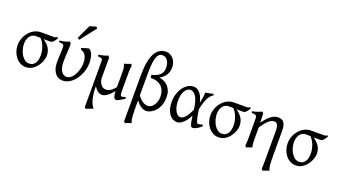

<svg xmlns="http://www.w3.org/2000/svg" viewBox="-76 -1440 4172 2367"><g transform="rotate(20 2010.5 -256.5)"><path d="M351.1 -185.5Q351.1 -219.7 344 -250.5Q336.9 -281.2 325.9 -306.9Q314.9 -332.5 301.3 -353Q287.6 -373.5 274.9 -387.2Q255.4 -387.7 239.7 -387.9Q224.1 -388.2 215.8 -388.2Q188 -388.2 167.5 -376.7Q147 -365.2 133.8 -345.9Q120.6 -326.7 114 -301.8Q107.4 -276.9 107.4 -250Q107.4 -213.9 117.7 -177Q127.9 -140.1 146.2 -109.9Q164.6 -79.6 190.2 -60.5Q215.8 -41.5 246.6 -41.5Q277.8 -41.5 298.1 -54.7Q318.4 -67.9 330.1 -88.6Q341.8 -109.4 346.4 -135Q351.1 -160.6 351.1 -185.5ZM478.5 -454.6Q463.9 -431.2 453.4 -417.5Q442.9 -403.8 433.8 -396.5Q424.8 -389.2 415.5 -387.2Q406.2 -385.3 393.6 -385.3Q377.9 -385.3 356.7 -385.5Q335.4 -385.7 312.5 -386.2L319.8 -383.3Q374 -344.2 398.2 -302.5Q422.4 -260.7 422.4 -207Q422.4 -187.5 416.5 -163.6Q410.6 -139.6 399.2 -115Q387.7 -90.3 370.8 -67.1Q354 -43.9 332 -25.6Q310.1 -7.3 283.2 3.7Q256.3 14.6 224.6 14.6Q184.6 14.6 150.6 -3.7Q116.7 -22 91.8 -53Q66.9 -84 53 -124.5Q39.1 -165 39.1 -209.5Q39.1 -239.3 46.4 -269Q53.7 -298.8 67.6 -325.9Q81.5 -353 100.8 -376.5Q120.1 -399.9 144.3 -417.2Q168.5 -434.6 196.3 -444.3Q224.1 -454.1 254.9 -454.1H404.3Q418.9 -454.1 427.7 -454.3Q436.5 -454.6 442.6 -456.1Q448.7 -457.5 453.9 -460.4Q459 -463.4 466.3 -468.8Z M946.8 -296.4Q946.3 -262.2 938.2 -225.8Q930.2 -189.5 915.3 -155Q900.4 -120.6 879.2 -89.6Q857.9 -58.6 831.3 -35.4Q804.7 -12.2 773.2 1.5Q741.7 15.1 706.5 15.1Q683.1 15.1 658.2 5.4Q633.3 -4.4 613.3 -27.3Q593.3 -50.3 580.3 -87.6Q567.4 -125 567.4 -180.2Q567.4 -206.1 568.4 -228.3Q569.3 -250.5 570.6 -272.5Q571.8 -294.4 572.8 -317.4Q573.7 -340.3 573.7 -367.2Q573.7 -380.4 571.8 -389.4Q569.8 -398.4 562.7 -404.3Q555.7 -410.2 542.2 -413.1Q528.8 -416 505.4 -417V-436.5Q539.1 -439.5 569.3 -447Q599.6 -454.6 632.8 -468.8L647 -449.7Q649.9 -437 649.2 -413.1Q648.4 -389.2 646.7 -357.2Q645 -325.2 642.8 -287.1Q640.6 -249 640.6 -209Q640.6 -165.5 648.7 -134.5Q656.7 -103.5 670.2 -83.5Q683.6 -63.5 700.9 -54Q718.3 -44.4 737.3 -44.4Q759.3 -44.4 778.3 -55.4Q797.4 -66.4 813 -84.5Q828.6 -102.5 840.6 -125.7Q852.5 -148.9 860.8 -174.1Q869.1 -199.2 873.5 -224.1Q877.9 -249 877.9 -270Q878.4 -299.8 873.3 -325.2Q868.2 -350.6 857.9 -370.1Q847.7 -389.6 831.5 -402.6Q815.4 -415.5 793.9 -420.4L785.2 -439Q794.4 -442.9 806.4 -447.3Q818.4 -451.7 831.3 -455.6Q844.2 -459.5 856.4 -462.9Q868.7 -466.3 877.9 -468.8Q893.6 -463.9 906.2 -450Q918.9 -436 928 -414.1Q937 -392.1 941.9 -362.5Q946.8 -333 946.8 -296.4ZM731.4 -529.3Q727.5 -530.3 724.6 -531.5Q721.7 -532.7 718.8 -534.7Q715.8 -536.6 712.9 -539.1Q710 -541.5 705.6 -545.4L791.5 -728.5Q799.3 -731.4 810.1 -734.6Q820.8 -737.8 832.5 -741.2Q844.2 -744.6 855.7 -747.3Q867.2 -750 876.5 -752.4L891.6 -735.4Z M1516.1 -40Q1501.5 -30.8 1485.8 -21.2Q1470.2 -11.7 1455.6 -3.7Q1440.9 4.4 1428.5 9.5Q1416 14.6 1407.7 14.6Q1397.5 14.6 1390.1 6.3Q1382.8 -2 1377.9 -15.9Q1373 -29.8 1370.4 -48.3Q1367.7 -66.9 1367.2 -87.9Q1327.6 -36.6 1290.8 -11Q1253.9 14.6 1225.6 14.6Q1196.8 14.6 1168.9 -4.9Q1141.1 -24.4 1119.6 -59.6V-56.6Q1119.1 -2.4 1124.8 40.3Q1130.4 83 1139.9 115.5Q1149.4 147.9 1161.9 171.4Q1174.3 194.8 1187 210Q1179.7 212.4 1167.2 216.8Q1154.8 221.2 1141.4 226.3Q1127.9 231.4 1116 236.3Q1104 241.2 1098.1 244.1L1079.1 230V-356.9Q1079.1 -376 1077.9 -386.7Q1076.7 -397.5 1070.6 -403.3Q1064.5 -409.2 1051.8 -411.9Q1039.1 -414.6 1016.1 -417V-436.5Q1035.2 -439.9 1051 -442.9Q1066.9 -445.8 1081.1 -449.5Q1095.2 -453.1 1108.2 -457.5Q1121.1 -461.9 1133.8 -468.8L1135.7 -466.3Q1138.2 -463.9 1141.1 -460.7Q1144 -457.5 1147.2 -453.9Q1150.4 -450.2 1152.3 -447.8V-178.7Q1152.3 -161.6 1158.7 -141.6Q1165 -121.6 1176.5 -104.2Q1188 -86.9 1204.6 -75.2Q1221.2 -63.5 1241.7 -63.5Q1254.9 -63.5 1268.8 -65.9Q1282.7 -68.4 1298.1 -76.4Q1313.5 -84.5 1330.6 -99.6Q1347.7 -114.7 1367.2 -140.1V-365.2Q1367.2 -373 1365.5 -384Q1363.8 -395 1361.1 -405.8Q1358.4 -416.5 1355.2 -425.8Q1352.1 -435.1 1348.6 -439.5Q1370.1 -445.3 1392.3 -452.9Q1414.6 -460.4 1434.6 -468.8L1448.2 -449.7Q1446.3 -437 1443.8 -419.2Q1441.4 -401.4 1440.4 -370.6V-130.9Q1440.4 -85.4 1444.8 -67.1Q1449.2 -48.8 1459.5 -48.8Q1470.2 -48.8 1482.7 -52.5Q1495.1 -56.2 1511.2 -62.5Z M1667.5 -140.6Q1679.2 -123 1694.3 -106.9Q1709.5 -90.8 1726.6 -78.4Q1743.7 -65.9 1762 -58.6Q1780.3 -51.3 1797.9 -51.3Q1824.7 -51.3 1845.7 -65.4Q1866.7 -79.6 1881.3 -101.8Q1896 -124 1903.8 -151.6Q1911.6 -179.2 1911.6 -205.6Q1911.6 -245.6 1900.9 -279.1Q1890.1 -312.5 1867.9 -336.7Q1845.7 -360.8 1811.3 -374.5Q1776.9 -388.2 1730 -388.2H1718.3L1714.8 -427.2Q1745.6 -433.6 1771.5 -445.1Q1797.4 -456.5 1815.9 -473.1Q1834.5 -489.7 1845 -512Q1855.5 -534.2 1855.5 -562.5V-564.5Q1855.5 -601.1 1847.4 -626.7Q1839.4 -652.3 1826.2 -668.9Q1813 -685.5 1796.4 -693.1Q1779.8 -700.7 1762.2 -700.7Q1732.9 -700.7 1714.4 -681.2Q1695.8 -661.6 1685.5 -625.2Q1675.3 -588.9 1671.4 -537.4Q1667.5 -485.8 1667.5 -421.9ZM1984.9 -229.5Q1984.9 -182.6 1974.6 -146.2Q1964.4 -109.9 1948 -82.8Q1931.6 -55.7 1911.4 -37.1Q1891.1 -18.6 1871.3 -7.1Q1851.6 4.4 1834.5 9.5Q1817.4 14.6 1807.1 14.6Q1768.1 14.6 1732.4 -10Q1696.8 -34.7 1667.5 -74.7V-4.4Q1667.5 34.2 1668.2 63.2Q1668.9 92.3 1670.2 114Q1671.4 135.7 1673.1 151.4Q1674.8 167 1677.2 178.7Q1679.7 190.4 1682.9 199.2Q1686 208 1689.5 216.3Q1682.1 218.3 1671.9 221.7Q1661.6 225.1 1650.9 229.2Q1640.1 233.4 1630.1 237.3Q1620.1 241.2 1614.3 244.1L1594.2 230V-364.7Q1594.2 -408.2 1596.7 -454.1Q1599.1 -500 1606.7 -543.5Q1614.3 -586.9 1627.7 -625.7Q1641.1 -664.6 1663.3 -693.6Q1685.5 -722.7 1717.5 -739.7Q1749.5 -756.8 1793.5 -756.8Q1816.9 -756.8 1839.8 -745.8Q1862.8 -734.9 1881.1 -715.6Q1899.4 -696.3 1911.1 -669.2Q1922.9 -642.1 1923.8 -609.9V-597.7Q1923.8 -576.2 1919.2 -553Q1914.6 -529.8 1902.3 -507.3Q1890.1 -484.9 1869.6 -464.8Q1849.1 -444.8 1817.9 -430.2Q1853.5 -424.3 1884.3 -408.9Q1915 -393.6 1937.3 -368.7Q1959.5 -343.8 1972.2 -309.1Q1984.9 -274.4 1984.9 -229.5Z M2228 -57.6Q2247.1 -57.6 2265.1 -70.3Q2283.2 -83 2299.3 -103.8Q2315.4 -124.5 2329.1 -150.6Q2342.8 -176.8 2353.5 -203.1Q2340.3 -313.5 2308.3 -365.5Q2276.4 -417.5 2232.9 -417.5Q2214.4 -417.5 2196.3 -406.7Q2178.2 -396 2163.8 -374Q2149.4 -352.1 2140.4 -318.8Q2131.3 -285.6 2131.3 -240.7Q2131.3 -206.1 2137.9 -173.1Q2144.5 -140.1 2157 -114.5Q2169.4 -88.9 2187.3 -73.2Q2205.1 -57.6 2228 -57.6ZM2522.5 -451.2Q2503.9 -440.4 2488.8 -425.3Q2473.6 -410.2 2460.2 -384.8Q2446.8 -359.4 2434.3 -321.8Q2421.9 -284.2 2409.2 -228.5Q2415.5 -187.5 2420.7 -158.7Q2425.8 -129.9 2430.4 -110.6Q2435.1 -91.3 2439.2 -79.8Q2443.4 -68.4 2447.3 -62.7Q2451.2 -57.1 2455.1 -55.4Q2459 -53.7 2462.9 -53.7Q2470.7 -53.7 2486.1 -56.9Q2501.5 -60.1 2519 -66.9Q2520 -62.5 2521.5 -57.6Q2522.9 -52.7 2524.9 -44.9Q2491.2 -16.1 2462.9 -0.7Q2434.6 14.6 2414.1 14.6Q2403.8 14.6 2396.5 7.3Q2389.2 0 2383.3 -16.6Q2377.4 -33.2 2372.6 -60.3Q2367.7 -87.4 2362.8 -127Q2325.7 -54.2 2284.9 -19.8Q2244.1 14.6 2210 14.6Q2180.7 14.6 2154.1 1Q2127.4 -12.7 2107.2 -39.8Q2086.9 -66.9 2075 -107.4Q2063 -147.9 2063 -201.2Q2063 -253.9 2077.9 -302.5Q2092.8 -351.1 2118.9 -387.9Q2145 -424.8 2180.7 -446.8Q2216.3 -468.8 2258.3 -468.8Q2302.7 -468.8 2338.6 -428.2Q2374.5 -387.7 2393.1 -307.1Q2402.3 -346.2 2408 -382.6Q2413.6 -418.9 2411.6 -447.3Q2422.4 -449.2 2435.1 -451.7Q2447.8 -454.1 2461.4 -456.8Q2475.1 -459.5 2488.3 -462.4Q2501.5 -465.3 2513.2 -468.8Q2517.1 -463.4 2518.6 -459Q2520 -454.6 2522.5 -451.2Z M2880.4 -185.5Q2880.4 -219.7 2873.3 -250.5Q2866.2 -281.2 2855.2 -306.9Q2844.2 -332.5 2830.6 -353Q2816.9 -373.5 2804.2 -387.2Q2784.7 -387.7 2769 -387.9Q2753.4 -388.2 2745.1 -388.2Q2717.3 -388.2 2696.8 -376.7Q2676.3 -365.2 2663.1 -345.9Q2649.9 -326.7 2643.3 -301.8Q2636.7 -276.9 2636.7 -250Q2636.7 -213.9 2647 -177Q2657.2 -140.1 2675.5 -109.9Q2693.8 -79.6 2719.5 -60.5Q2745.1 -41.5 2775.9 -41.5Q2807.1 -41.5 2827.4 -54.7Q2847.7 -67.9 2859.4 -88.6Q2871.1 -109.4 2875.7 -135Q2880.4 -160.6 2880.4 -185.5ZM3007.8 -454.6Q2993.2 -431.2 2982.7 -417.5Q2972.2 -403.8 2963.1 -396.5Q2954.1 -389.2 2944.8 -387.2Q2935.5 -385.3 2922.9 -385.3Q2907.2 -385.3 2886 -385.5Q2864.7 -385.7 2841.8 -386.2L2849.1 -383.3Q2903.3 -344.2 2927.5 -302.5Q2951.7 -260.7 2951.7 -207Q2951.7 -187.5 2945.8 -163.6Q2939.9 -139.6 2928.5 -115Q2917 -90.3 2900.1 -67.1Q2883.3 -43.9 2861.3 -25.6Q2839.4 -7.3 2812.5 3.7Q2785.6 14.6 2753.9 14.6Q2713.9 14.6 2679.9 -3.7Q2646 -22 2621.1 -53Q2596.2 -84 2582.3 -124.5Q2568.4 -165 2568.4 -209.5Q2568.4 -239.3 2575.7 -269Q2583 -298.8 2596.9 -325.9Q2610.8 -353 2630.1 -376.5Q2649.4 -399.9 2673.6 -417.2Q2697.8 -434.6 2725.6 -444.3Q2753.4 -454.1 2784.2 -454.1H2933.6Q2948.2 -454.1 2957 -454.3Q2965.8 -454.6 2971.9 -456.1Q2978 -457.5 2983.2 -460.4Q2988.3 -463.4 2995.6 -468.8Z M3362.3 -468.8Q3417.5 -468.8 3441.4 -435.1Q3465.3 -401.4 3465.3 -336.9V-23.9Q3465.3 21 3466.1 55.7Q3466.8 90.3 3469.2 116Q3471.7 141.6 3476.1 158.7Q3480.5 175.8 3488.3 185.1Q3467.3 191.9 3446.3 199.5Q3425.3 207 3408.2 214.8L3389.2 200.7Q3389.6 190.9 3390.1 173.1Q3390.6 155.3 3391.1 134.8Q3391.6 114.3 3391.8 94Q3392.1 73.7 3392.1 59.6V-293Q3392.1 -316.9 3390.4 -337.4Q3388.7 -357.9 3382.6 -373Q3376.5 -388.2 3365.2 -396.7Q3354 -405.3 3335 -405.3Q3320.8 -405.3 3304.9 -399.7Q3289.1 -394 3270.3 -378.9Q3251.5 -363.8 3229 -336.9Q3206.5 -310.1 3179.7 -268.1V-115.2Q3179.7 -98.1 3180.2 -84.5Q3180.7 -70.8 3182.1 -58.6Q3183.6 -46.4 3185.3 -34.7Q3187 -22.9 3189 -10.7Q3172.4 -4.4 3155 1.2Q3137.7 6.8 3120.1 14.6L3101.1 0Q3102.1 -9.8 3103 -23.7Q3104 -37.6 3104.7 -52.5Q3105.5 -67.4 3106 -81.8Q3106.4 -96.2 3106.4 -107.4V-332.5Q3106.4 -357.9 3105 -372.3Q3103.5 -386.7 3096.7 -394.3Q3089.8 -401.9 3075.4 -404.8Q3061 -407.7 3034.7 -410.2V-429.7Q3052.2 -432.1 3067.1 -436Q3082 -439.9 3096.2 -444.8Q3110.4 -449.7 3124.8 -455.6Q3139.2 -461.4 3155.3 -468.8L3172.4 -451.7Q3173.8 -417.5 3174.8 -390.6L3176.8 -330.1Q3224.6 -399.4 3270.5 -434.1Q3316.4 -468.8 3362.3 -468.8Z M3893.1 -185.5Q3893.1 -219.7 3886 -250.5Q3878.9 -281.2 3867.9 -306.9Q3856.9 -332.5 3843.3 -353Q3829.6 -373.5 3816.9 -387.2Q3797.4 -387.7 3781.7 -387.9Q3766.1 -388.2 3757.8 -388.2Q3730 -388.2 3709.5 -376.7Q3689 -365.2 3675.8 -345.9Q3662.6 -326.7 3656 -301.8Q3649.4 -276.9 3649.4 -250Q3649.4 -213.9 3659.7 -177Q3669.9 -140.1 3688.2 -109.9Q3706.5 -79.6 3732.2 -60.5Q3757.8 -41.5 3788.6 -41.5Q3819.8 -41.5 3840.1 -54.7Q3860.4 -67.9 3872.1 -88.6Q3883.8 -109.4 3888.4 -135Q3893.1 -160.6 3893.1 -185.5ZM4020.5 -454.6Q4005.9 -431.2 3995.4 -417.5Q3984.9 -403.8 3975.8 -396.5Q3966.8 -389.2 3957.5 -387.2Q3948.2 -385.3 3935.5 -385.3Q3919.9 -385.3 3898.7 -385.5Q3877.4 -385.7 3854.5 -386.2L3861.8 -383.3Q3916 -344.2 3940.2 -302.5Q3964.4 -260.7 3964.4 -207Q3964.4 -187.5 3958.5 -163.6Q3952.6 -139.6 3941.2 -115Q3929.7 -90.3 3912.8 -67.1Q3896 -43.9 3874 -25.6Q3852.1 -7.3 3825.2 3.7Q3798.3 14.6 3766.6 14.6Q3726.6 14.6 3692.6 -3.7Q3658.7 -22 3633.8 -53Q3608.9 -84 3595 -124.5Q3581.1 -165 3581.1 -209.5Q3581.1 -239.3 3588.4 -269Q3595.7 -298.8 3609.6 -325.9Q3623.5 -353 3642.8 -376.5Q3662.1 -399.9 3686.3 -417.2Q3710.4 -434.6 3738.3 -444.3Q3766.1 -454.1 3796.9 -454.1H3946.3Q3960.9 -454.1 3969.7 -454.3Q3978.5 -454.6 3984.6 -456.1Q3990.7 -457.5 3995.8 -460.4Q4001 -463.4 4008.3 -468.8Z"/></g></svg>

Font: Gentium Plus
Style: Regular
Weight: 400
Designer: J. Victor Gaultney, Annie Olsen, Iska Routamaa
Foundry: SIL International
Version: Version 1.510